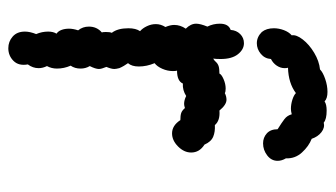

<svg xmlns="http://www.w3.org/2000/svg" viewBox="-193 -615 808 462"><g transform="rotate(90 211.0 -384.0)"><path d="M96 0Q80 0 68 -10.5Q56 -21 56 -40Q56 -52 62 -67Q56 -81 56 -96Q56 -108 61 -116Q55 -120 52 -128Q49 -136 49 -146Q49 -156 53 -168Q44 -179 44 -194Q44 -213 58 -225Q57 -228 57 -235Q57 -245 59 -249Q48 -263 48 -289Q48 -307 55 -317Q48 -323 43 -333.5Q38 -344 38 -355Q38 -367 45 -378Q40 -390 40 -399Q40 -414 49 -427Q37 -439 37 -452Q37 -462 44 -479Q37 -493 37 -509Q37 -530 52 -535Q53 -549 62 -558Q71 -567 84 -567Q99 -567 110.5 -552.5Q122 -538 122 -511Q122 -500 121 -493Q125 -495 129 -499.5Q133 -504 139 -506Q145 -508 157 -508Q159 -513 170.5 -518Q182 -523 193 -523Q201 -523 204 -521Q212 -525 220 -525Q232 -525 246 -508Q270 -510 281 -497Q297 -498 309 -493Q321 -488 328 -472Q347 -460 347 -440Q347 -423 332.5 -408.5Q318 -394 301 -394Q282 -394 269 -414Q258 -414 252 -416Q246 -418 240 -425Q234 -423 230 -423Q221 -423 211 -428Q197 -419 181 -420Q175 -406 150 -406Q151 -403 151 -396Q151 -383 145.5 -370.5Q140 -358 132 -352Q140 -333 140 -314Q140 -297 132 -288Q135 -284 138.5 -278Q142 -272 144 -267Q146 -259 146 -255Q146 -248 141 -236Q146 -224 146 -218Q146 -210 139 -196Q145 -186 145 -174Q145 -160 138 -150Q145 -134 145 -117Q145 -104 139 -93Q144 -83 144 -73Q144 -59 135 -47Q139 -25 126.5 -12.5Q114 0 96 0ZM361 -668Q367 -658 367 -648Q367 -633 354 -623Q341 -613 325 -613Q311 -613 301 -622Q291 -631 291 -648Q275 -658 266.5 -664.5Q258 -671 255 -682Q247 -680 242 -680Q231 -680 220 -683.5Q209 -687 204 -692Q180 -674 143 -673Q144 -670 144 -665Q144 -655 138 -646Q132 -637 122 -632Q121 -617 109.5 -607.5Q98 -598 84 -598Q69 -598 57 -610Q48 -621 48 -639Q48 -651 52.5 -663Q57 -675 65 -682Q63 -693 75 -708.5Q87 -724 107 -736Q127 -748 147 -750Q154 -757 170 -762.5Q186 -768 201 -768Q217 -768 224 -761Q231 -766 246 -766Q267 -766 275 -759Q287 -762 298 -753.5Q309 -745 314 -730Q332 -723 347 -706.5Q362 -690 361 -668Z"/></g></svg>

Font: Pangolin
Style: Regular
Weight: 400
Designer: Kevin Burke
Foundry: Google, Inc.
Version: Version 1.101